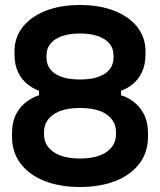

<svg xmlns="http://www.w3.org/2000/svg" viewBox="-20 -734 640 768"><path d="M300 14Q220 14 158.5 -10Q97 -34 62.5 -79.5Q28 -125 28 -187V-199Q28 -247 45 -278.5Q62 -310 87.5 -328Q113 -346 136 -353V-371Q113 -379 90 -397Q67 -415 52.5 -445Q38 -475 38 -517V-529Q38 -584 70.5 -625.5Q103 -667 162 -690.5Q221 -714 300 -714Q379 -714 438 -690.5Q497 -667 529.5 -625.5Q562 -584 562 -529V-517Q562 -475 547.5 -445Q533 -415 510.5 -397Q488 -379 464 -371V-353Q488 -346 513 -328Q538 -310 555 -278.5Q572 -247 572 -199V-187Q572 -125 537.5 -79.5Q503 -34 441.5 -10Q380 14 300 14ZM300 -100Q369 -100 406.5 -126.5Q444 -153 444 -197V-205Q444 -249 407.5 -275.5Q371 -302 300 -302Q230 -302 193 -275.5Q156 -249 156 -205V-197Q156 -153 193.5 -126.5Q231 -100 300 -100ZM300 -416Q364 -416 399 -439Q434 -462 434 -504V-512Q434 -554 398 -577Q362 -600 300 -600Q238 -600 202 -577Q166 -554 166 -512V-504Q166 -462 201 -439Q236 -416 300 -416Z"/></svg>

Font: Space Grotesk Light
Style: Bold
Weight: 700
Version: Version 2.000